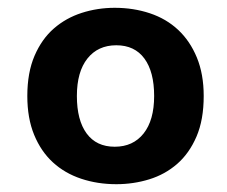

<svg xmlns="http://www.w3.org/2000/svg" viewBox="-20 -546 582 492"><path d="M274 -526Q322 -526 364 -512Q406 -498 436.5 -469.5Q467 -441 484.5 -398.5Q502 -356 502 -300Q502 -239 483.5 -196Q465 -153 434 -126Q403 -99 362.5 -86.5Q322 -74 278 -74Q230 -74 188 -88Q146 -102 115.5 -130Q85 -158 67.5 -200.5Q50 -243 50 -300Q50 -360 68.5 -403Q87 -446 118 -473Q149 -500 189.5 -513Q230 -526 274 -526ZM177 -300Q177 -238 202 -204Q227 -170 274 -170Q321 -170 348 -204Q375 -238 375 -300Q375 -362 350 -396Q325 -430 278 -430Q231 -430 204 -396Q177 -362 177 -300Z"/></svg>

Font: Mukta
Style: Bold
Weight: 700
Designer: Girish Dalvi and Yashodeep Gholap
Foundry: Ek Type
Version: Version 2.538;PS 1.002;hotconv 16.6.51;makeotf.lib2.5.65220;